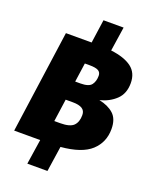

<svg xmlns="http://www.w3.org/2000/svg" viewBox="-179 -931 950 1193"><g transform="rotate(20 296.5 -334.5)"><path d="M439 -359Q499 -347 535 -314.5Q571 -282 571 -215Q571 -128 510 -71.5Q449 -15 311 -3L286 165H153L178 0H6L101 -679H271L293 -834H426L402 -674Q492 -663 539 -627.5Q586 -592 586 -524Q586 -455 544 -415Q502 -375 439 -359ZM307 -542H276L258 -416H292Q348 -416 365.5 -439.5Q383 -463 383 -499Q383 -522 365.5 -532Q348 -542 307 -542ZM288 -290H241L220 -141H258Q323 -141 347 -165Q371 -189 371 -235Q371 -264 350 -277Q329 -290 288 -290Z"/></g></svg>

Font: FiraGO Heavy
Style: Italic
Weight: 900
Italic angle: -8°
Designer: bBox Type GmbH
Foundry: bBox Type GmbH
Version: Version 1.001